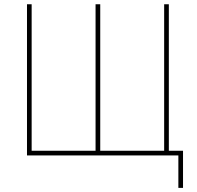

<svg xmlns="http://www.w3.org/2000/svg" viewBox="-20 -748 947 924"><path d="M109.9 -727.5H132.3V-22.5H439.9V-727.5H462.4V-22.5H770V-727.5H792.5V0H109.9ZM838.4 156.2V0H785.6V-22.5H860.8V156.2Z"/></svg>

Font: Inter 16pt Thin
Style: Regular
Weight: 250
Version: Version 4.001;git-66647c0bb